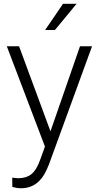

<svg xmlns="http://www.w3.org/2000/svg" viewBox="-20 -770 515 1003"><path d="M15.6 0ZM243.7 -84 397.9 -528.3H460.9L235.4 89.8L223.6 117.2Q180.2 213.4 89.4 213.4Q68.4 213.4 44.4 206.5L43.9 158.2L74.2 161.1Q117.2 161.1 143.8 139.9Q170.4 118.7 189 66.9L214.8 -4.4L15.6 -528.3H79.6ZM309.1 -750H379.9L267.1 -613.3H215.8Z"/></svg>

Font: Roboto Light
Style: Regular
Weight: 300
Designer: Google
Version: Version 2.134; 2016; ttfautohint (v1.6)